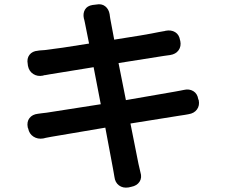

<svg xmlns="http://www.w3.org/2000/svg" viewBox="-20 -818 1040 886"><path d="M108 -230Q103 -256 116 -273Q129 -290 155 -293Q162 -294 173.5 -295.5Q185 -297 195 -298L445 -337L412 -508L209 -475Q194 -472 189.5 -471.5Q185 -471 184 -471Q183 -471 178 -469Q153 -464 133.5 -476.5Q114 -489 109 -514L108 -522Q103 -548 116 -565Q129 -582 155 -584Q160 -585 161 -585Q162 -585 166.5 -585.5Q171 -586 187 -587Q214 -590 269.5 -598Q325 -606 391 -617L372 -712Q370 -723 369 -726Q368 -729 367 -733Q362 -756 372 -773.5Q382 -791 407 -795L424 -797Q449 -802 465.5 -789Q482 -776 486 -752Q486 -748 487 -744Q488 -740 489 -731L507 -635Q573 -645 629 -654.5Q685 -664 713 -670Q722 -672 732.5 -673.5Q743 -675 744 -676Q770 -681 788.5 -669.5Q807 -658 811 -632L812 -629Q817 -604 804 -586Q791 -568 765 -564Q761 -563 754 -562.5Q747 -562 736 -560L527 -527L561 -356L786 -395Q803 -398 813 -400Q823 -402 828 -403Q853 -409 872 -397.5Q891 -386 895 -360L897 -356Q902 -331 889 -313Q876 -295 850 -291Q844 -290 833.5 -288Q823 -286 807 -284L582 -248L619 -62Q625 -37 628 -23Q636 2 624 20.5Q612 39 586 44L573 47Q547 51 529 37.5Q511 24 508 -2Q507 -9 505 -19.5Q503 -30 501 -42L466 -229L218 -187Q197 -183 191.5 -182Q186 -181 185.5 -180.5Q185 -180 179 -179Q154 -175 134.5 -187.5Q115 -200 110 -225Z"/></svg>

Font: Chiron GoRound TC SB
Style: Regular
Weight: 500
Designer: Ryoko NISHIZUKA 西塚涼子 (kana, bopomofo & ideographs); Paul D. Hunt (Latin, Greek & Cyrillic); Sandoll Communications 산돌커뮤니
Foundry: Adobe
Version: Version 1.000;hotconv 1.1.1;makeotfexe 2.6.0